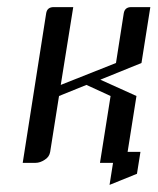

<svg xmlns="http://www.w3.org/2000/svg" viewBox="-20 -458 443 540"><path d="M43.9 0 109.9 -420.9Q112.8 -438 130.9 -438H186L150.9 -219.2L306.2 -280.8L328.1 -420.9Q331.1 -438 349.1 -438H402.8L377.9 -280.8L262.2 -233.9L363.8 -188L338.9 -30.8H375L365.2 30.8L288.1 62L297.9 0H261.2L291 -188L223.1 -219.2L146 -188L121.1 -30.8Q118.7 -16.6 106 -8.8Q92.8 0 80.1 0Z"/></svg>

Font: Hhenum
Style: Italic
Weight: 400
Designer: T. Christopher White
Version: Version 1.0